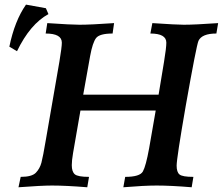

<svg xmlns="http://www.w3.org/2000/svg" viewBox="-20 -791 941 811"><path d="M51.8 -574.7 19.5 -593.8Q42 -703.1 89.8 -771.5L173.8 -756.3L184.6 -731.4Q107.4 -689.5 51.8 -574.7ZM789.6 0Q701.2 -7.3 641.6 -7.3Q589.4 -7.3 501 0L508.8 -43.9Q570.8 -43.9 583.5 -66.7Q596.2 -89.4 609.9 -164.6L637.7 -324.2H319.8L288.6 -144.5Q283.2 -112.8 283.2 -93.3Q283.2 -65.9 295.9 -54.9Q308.6 -43.9 356 -43.9L348.6 0Q257.3 -7.3 199.7 -7.3Q155.8 -7.3 58.1 0L67.4 -43.9Q114.7 -43.9 131.6 -61.5Q148.4 -79.1 155 -104Q161.6 -128.9 173.8 -201.2L231 -531.2Q241.2 -592.3 241.2 -610.8Q241.2 -649.4 172.9 -649.4L179.7 -693.4Q281.2 -686.5 315.9 -686.5Q363.3 -686.5 461.9 -693.4L455.6 -649.4Q400.4 -649.4 385.7 -630.1Q371.1 -610.8 360.8 -554.7L331.5 -391.1H649.9L672.9 -530.3Q682.6 -589.4 682.6 -610.8Q682.6 -649.4 615.2 -649.4L623.5 -693.4Q726.1 -686.5 756.3 -686.5Q802.7 -686.5 901.4 -693.4L894 -649.4Q833 -649.4 818.4 -618.7Q809.6 -598.6 764.6 -344.2Q726.1 -122.1 726.1 -91.3Q726.1 -64 738.3 -54Q750.5 -43.9 796.9 -43.9Z"/></svg>

Font: Kelvinch
Style: Bold Italic
Weight: 700
Italic angle: -10°
Designer: Paul James Miller
Foundry: High-Logic / Made with FontCreator
Version: Version 3.30 September 23, 2016